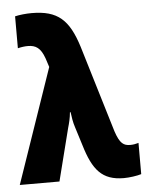

<svg xmlns="http://www.w3.org/2000/svg" viewBox="-54 -809 659 863"><g transform="rotate(-5 275.0 -377.5)"><path d="M470 10C495 10 530 5 549 -1V-142C536 -138 524 -136 512 -136C482 -136 465 -146 446 -203L328 -594C289 -719 239 -765 121 -765C97 -765 66 -762 46 -757V-613C62 -617 78 -619 91 -619C127 -619 149 -605 166 -557L179 -517L1 0H180L240 -237C245 -254 252 -280 254 -306H257C260 -284 263 -261 271 -237L297 -154C331 -40 372 10 470 10Z"/></g></svg>

Font: Noto Sans Condensed Black
Style: Regular
Weight: 900
Width: 3
Designer: Monotype Design Team
Foundry: Monotype Imaging Inc.
Version: Version 2.013